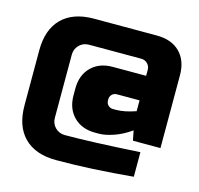

<svg xmlns="http://www.w3.org/2000/svg" viewBox="-105 -822 979 944"><g transform="rotate(15 385.0 -350.0)"><path d="M650 -10Q437 10 260 10Q154 10 97 -47Q40 -104 40 -210V-490Q40 -596 97 -653Q154 -710 260 -710H580Q655 -710 697.5 -667.5Q740 -625 740 -550V-180H600L590 -230Q546 -199 503 -184.5Q460 -170 430 -170H410Q342 -170 301 -211Q260 -252 260 -320V-355Q260 -423 301 -464Q342 -505 410 -505H580V-535Q580 -554 567 -567Q554 -580 535 -580H270Q240 -580 220 -560Q200 -540 200 -510V-190Q200 -160 220 -140Q240 -120 270 -120Q399 -120 650 -135ZM480 -305Q523 -305 580 -325V-380H465Q450 -380 440 -370Q430 -360 430 -345V-340Q430 -325 440 -315Q450 -305 465 -305Z"/></g></svg>

Font: Russo One
Style: Regular
Weight: 400
Designer: Jovanny lemonad
Foundry: Jovanny Lemonad
Version: Version 1.001